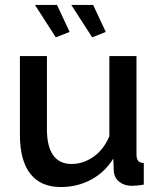

<svg xmlns="http://www.w3.org/2000/svg" viewBox="-20 -751 649 781"><path d="M122.1 -731H211.9L263.2 -621.1L207 -599.1ZM270 -731H358.9L410.2 -621.1L355 -599.1ZM61 -203.1V-522.9H170.9V-225.1Q170.9 -155.3 196.3 -119.6Q221.7 -84 271 -84Q318.8 -84 360.6 -113.5Q402.3 -143.1 424.8 -196.8V-522.9H535.2V-124Q535.2 -105 542 -96.7Q548.8 -88.4 564.9 -87.9V0Q536.1 4.9 516.1 4.9Q485.8 4.9 465.3 -11.5Q444.8 -27.8 442.9 -54.2L440.9 -106Q406.2 -49.8 350.3 -20Q294.4 9.8 227.1 9.8Q145.5 9.8 103.3 -44.2Q61 -98.1 61 -203.1Z"/></svg>

Font: Rawline SemiBold
Style: Regular
Weight: 600
Designer: Matt McInerney, Pablo Impallari, Rodrigo Fuenzalida
Foundry: Matt McInerney, Pablo Impallari, Rodrigo Fuenzalida
Version: Version 4.020;PS 004.020;hotconv 1.0.88;makeotf.lib2.5.64775